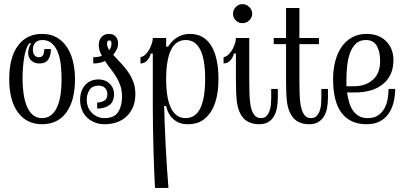

<svg xmlns="http://www.w3.org/2000/svg" viewBox="-20 -585 1974 935"><path d="M345.2 -200.2Q345.2 -95.2 303.2 -37.6Q261.2 20 185.1 20Q109.9 20 67.4 -37.6Q24.9 -95.2 24.9 -200.2Q24.9 -305.2 67.4 -362.5Q109.9 -419.9 185.1 -419.9Q229 -419.9 259.5 -400.9Q290 -381.8 309.1 -350.8Q328.1 -319.8 336.7 -280.5Q345.2 -241.2 345.2 -200.2ZM279.8 -200.2Q279.8 -229 276.9 -262Q273.9 -294.9 264.4 -323.5Q254.9 -352.1 235.8 -371.1Q216.8 -390.1 186 -390.1Q163.1 -390.1 151.6 -377Q140.1 -363.8 140.1 -345.2Q140.1 -325.2 148.7 -315.7Q157.2 -306.2 168.9 -306.2Q186 -306.2 190.9 -318.6Q195.8 -331.1 195.8 -346.2H228Q228 -315.9 215.6 -295.9Q203.1 -275.9 170.9 -275.9Q147.9 -275.9 132.6 -290Q117.2 -304.2 117.2 -328.1Q117.2 -335.9 120.1 -348.9Q123 -361.8 131.8 -374H122.1Q105 -351.1 97.4 -303Q89.8 -254.9 89.8 -200.2Q89.8 -165 94.5 -131.1Q99.1 -97.2 109.6 -70.1Q120.1 -43 138.7 -26.4Q157.2 -9.8 185.1 -9.8Q230 -9.8 254.9 -56.9Q279.8 -104 279.8 -200.2Z M555.2 -374Q555.2 -356.9 547.6 -342.5Q540 -328.1 531.2 -317.9Q550.3 -296.9 569.8 -276.4Q589.4 -255.9 604.7 -233.4Q620.1 -210.9 629.6 -185.1Q639.2 -159.2 639.2 -126Q639.2 -89.8 627.2 -62.5Q615.2 -35.2 594.7 -16.6Q574.2 2 547.1 11Q520 20 491.2 20Q461.9 20 439.5 10.5Q417 1 401.6 -14.9Q386.2 -30.8 378.2 -52.5Q370.1 -74.2 370.1 -98.1Q370.1 -143.1 394.5 -170.7Q418.9 -198.2 460.9 -198.2Q474.1 -198.2 487.1 -194.1Q500 -189.9 510.5 -180.9Q521 -171.9 528.1 -158.4Q535.2 -145 535.2 -127Q535.2 -88.9 511.7 -72.5Q488.3 -56.2 453.1 -56.2V-85.9Q472.2 -85.9 487.5 -94.5Q502.9 -103 502.9 -127Q502.9 -144 491.9 -156Q481 -168 459 -168Q429.2 -168 415.8 -147Q402.3 -126 402.3 -98.1Q402.3 -82 407.7 -66.4Q413.1 -50.8 424.6 -38.3Q436 -25.9 452.1 -17.8Q468.3 -9.8 489.3 -9.8Q536.1 -9.8 555.2 -39.3Q574.2 -68.8 574.2 -113.8Q574.2 -143.1 566.7 -166Q559.1 -189 547.1 -209Q535.2 -229 520 -248Q504.9 -267.1 491.2 -288.1Q467.3 -275.9 434.1 -275.9V-306.2Q460.9 -307.1 476.1 -313Q468.3 -327.1 464.6 -339.6Q460.9 -352.1 460.9 -363.8Q460.9 -390.1 474.6 -405Q488.3 -419.9 511.2 -419.9Q533.2 -419.9 544.2 -406Q555.2 -392.1 555.2 -374ZM501 -373Q501 -357.9 512.2 -340.8Q522.9 -355 522.9 -374Q522.9 -377.9 521 -383.1Q519 -388.2 512.2 -388.2Q506.3 -388.2 503.7 -383.5Q501 -378.9 501 -373Z M884.3 -390.1Q835.9 -390.1 812.5 -341.6Q789.1 -293 789.1 -199.2Q789.1 -106 813 -57.9Q836.9 -9.8 884.3 -9.8Q932.1 -9.8 955.6 -58.3Q979 -106.9 979 -201.2Q979 -390.1 884.3 -390.1ZM724.1 -324.2H713.9Q710.9 -307.1 697.5 -291.5Q684.1 -275.9 664.1 -275.9V-306.2Q679.2 -310.1 690.2 -321.5Q701.2 -333 708.5 -346.9Q715.8 -360.8 720 -375Q724.1 -389.2 724.1 -399.9H789.1V-357.9H798.8Q816.9 -387.2 844 -403.6Q871.1 -419.9 904.3 -419.9Q973.1 -419.9 1008.5 -362.5Q1043.9 -305.2 1043.9 -199.2Q1043.9 -134.8 1028.6 -87.4Q1013.2 -40 982.9 -12.2Q963.9 5.9 942.4 12.9Q920.9 20 892.1 20Q854 20 825.9 -3.4Q797.9 -26.9 789.1 -68.8H779.3Q780.3 -29.8 782.2 22.7Q784.2 75.2 787.1 130.6Q790 186 793.5 238.5Q796.9 291 800.3 330.1H734.9Q732.9 298.8 731 250Q729 201.2 727.5 146.5Q726.1 91.8 725.1 37.4Q724.1 -17.1 724.1 -60.1Z M1160.6 -564.9Q1179.7 -564.9 1193.8 -551Q1208 -537.1 1208 -518.1Q1208 -499 1193.8 -485.6Q1179.7 -472.2 1160.6 -472.2Q1142.1 -472.2 1128.4 -485.6Q1114.7 -499 1114.7 -518.1Q1114.7 -537.1 1128.4 -551Q1142.1 -564.9 1160.6 -564.9ZM1128.9 -324.2H1118.7Q1115.7 -307.1 1102.3 -291.5Q1088.9 -275.9 1068.8 -275.9V-306.2Q1084 -310.1 1095 -321.5Q1106 -333 1113.3 -346.9Q1120.6 -360.8 1124.8 -375Q1128.9 -389.2 1128.9 -399.9H1193.8V-192.9Q1193.8 -159.2 1194.8 -128.7Q1195.8 -98.1 1199.7 -73.2Q1205.1 -43 1217.5 -26.4Q1230 -9.8 1250 -9.8Q1267.1 -9.8 1276.9 -19.3Q1286.6 -28.8 1292.2 -43.9Q1297.9 -59.1 1299.3 -76.7Q1300.8 -94.2 1300.8 -108.9V-151.9H1333V-110.8Q1333 -83 1328.4 -59.1Q1323.7 -35.2 1313.2 -17.6Q1302.7 0 1285.4 10Q1268.1 20 1240.7 20Q1212.9 20 1189.5 8.5Q1166 -2.9 1151.9 -28.8Q1137.7 -54.2 1133.3 -90.6Q1128.9 -127 1128.9 -192.9Z M1373 -370.1H1313V-399.9H1373V-545.9H1438V-399.9H1533.2V-370.1H1438V-192.9Q1438 -159.2 1439 -129.2Q1439.9 -99.1 1443.8 -74.2Q1449.2 -44.9 1460.7 -27.3Q1472.2 -9.8 1494.1 -9.8Q1511.2 -9.8 1521 -19.3Q1530.8 -28.8 1536.4 -43.9Q1542 -59.1 1543.5 -76.7Q1544.9 -94.2 1544.9 -108.9V-151.9H1577.1V-109.9Q1577.1 -82 1572.5 -58.1Q1567.9 -34.2 1556.9 -17.1Q1545.9 0 1528.6 10Q1511.2 20 1484.9 20Q1456.1 20 1433.1 8.5Q1410.2 -2.9 1396 -28.8Q1381.8 -54.2 1377.4 -90.6Q1373 -127 1373 -192.9Z M1602.1 -200.2Q1602.1 -246.1 1612.5 -286.6Q1623 -327.1 1643.6 -356.7Q1664.1 -386.2 1694.6 -403.1Q1725.1 -419.9 1765.1 -419.9Q1825.2 -419.9 1860.6 -384Q1896 -348.1 1896 -292Q1896 -253.9 1882.6 -224.4Q1869.1 -194.8 1844.2 -174.8Q1819.3 -154.8 1785.2 -144.8Q1751 -134.8 1710 -134.8H1669.9Q1673.3 -112.8 1679.2 -90.8Q1685.1 -68.8 1696 -51Q1707 -33.2 1725.1 -21.5Q1743.2 -9.8 1770 -9.8Q1801.3 -9.8 1820.8 -22.9Q1840.3 -36.1 1851.8 -56.6Q1863.3 -77.1 1867.7 -102.5Q1872.1 -127.9 1872.1 -151.9H1904.3Q1904.3 -118.2 1896.7 -87.2Q1889.2 -56.2 1872.6 -32Q1856 -7.8 1829.6 6.1Q1803.2 20 1765.1 20Q1686 20 1644 -34.4Q1602.1 -88.9 1602.1 -200.2ZM1667 -165H1704.1Q1759.3 -165 1795.2 -196Q1831.1 -227.1 1831.1 -287.1Q1831.1 -305.2 1828.1 -323.5Q1825.2 -341.8 1817.6 -356.9Q1810.1 -372.1 1796.6 -381.1Q1783.2 -390.1 1761.2 -390.1Q1731 -390.1 1712.6 -372.1Q1694.3 -354 1684.3 -326.4Q1674.3 -298.8 1670.7 -264.9Q1667 -231 1667 -200.2Z"/></svg>

Font: Sevillana
Style: Regular
Weight: 400
Designer: Olga Umpeleva
Foundry: Brownfox
Version: Version 1.001